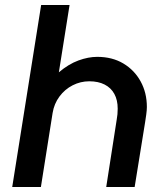

<svg xmlns="http://www.w3.org/2000/svg" viewBox="-20 -750 670 770"><path d="M29 0 145 -730H259L217 -466L216 -460Q255 -493 294.5 -507.5Q334 -522 370 -522Q430 -522 474.5 -495.5Q519 -469 544 -423.5Q569 -378 569 -321Q569 -308 566.5 -290.5Q564 -273 562 -260L520 0H406L448 -270Q450 -281 451 -291.5Q452 -302 452 -314Q452 -349 438.5 -373.5Q425 -398 399.5 -411Q374 -424 338 -424Q303 -424 271.5 -408Q240 -392 218.5 -363Q197 -334 191 -297L144 0Z"/></svg>

Font: MuseoModerno Medium
Style: Italic
Weight: 500
Italic angle: -9°
Designer: Pablo Cosgaya, Héctor Gatti, Marcela Romero, and the Authors of The MuseoModerno Project.
Foundry: Omnibus-Type Team
Version: Version 1.003